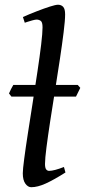

<svg xmlns="http://www.w3.org/2000/svg" viewBox="-20 -762 355 802"><path d="M253.4 -41.5Q205.6 -11.2 171.4 4.4Q137.2 20 110.4 20Q96.7 20 85.9 5.1Q75.2 -9.8 75.2 -38.1Q75.2 -54.2 81.1 -98.6Q86.9 -143.1 96.4 -204.3Q106 -265.6 116.5 -333Q127 -400.4 136.5 -463.6Q146 -526.9 151.9 -575.7Q157.7 -624.5 157.7 -647.5Q157.7 -669.9 149.9 -675Q142.1 -680.2 132.8 -680.2Q127.4 -680.2 115.5 -677Q103.5 -673.8 93.5 -670.4Q83.5 -667 83.5 -667L75.7 -690.9Q103 -703.1 133.3 -714.8Q163.6 -726.6 188 -734.4Q212.4 -742.2 222.2 -742.2Q235.8 -742.2 243.9 -733.4Q252 -724.6 252 -702.1Q252 -676.8 245.8 -627.4Q239.7 -578.1 230.2 -515.1Q220.7 -452.1 210 -385Q199.2 -317.9 189.7 -255.9Q180.2 -193.8 174.1 -146.5Q168 -99.1 168 -77.1Q168 -60.5 172.9 -54.4Q177.7 -48.3 185.1 -48.3Q205.6 -48.3 247.1 -64.5ZM315.4 -395 297.4 -358.4H27.8L17.6 -371.6Q20.5 -378.9 25.9 -389.6Q31.2 -400.4 35.6 -407.2H304.7Z"/></svg>

Font: Gentium Book Plus
Style: Italic
Weight: 400
Italic angle: -8°
Designer: Victor Gaultney, Annie Olsen, Iska Routamaa, Becca Hirsbrunner
Foundry: SIL International
Version: Version 6.101